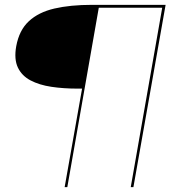

<svg xmlns="http://www.w3.org/2000/svg" viewBox="-20 -695 713 793"><path d="M247 78 319 -329H300Q242 -329 192 -336.5Q142 -344 106 -363Q70 -382 53.8 -416.2Q37.5 -450.5 47 -504Q59 -570 99 -607.2Q139 -644.5 204.8 -659.8Q270.5 -675 360 -675H664L531 78H520L650 -663H388L258 78Z"/></svg>

Font: Anybody UltraExpanded Thin
Style: Italic
Weight: 100
Width: 9
Italic angle: -10°
Designer: Tyler Finck
Foundry: Etcetera Type Company
Version: Version 1.010; ttfautohint (v1.8.3) -l 8 -r 50 -G 200 -x 14 